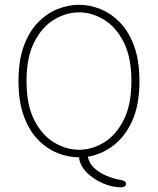

<svg xmlns="http://www.w3.org/2000/svg" viewBox="-20 -645 659 800"><path d="M483 135.5Q448 135.5 409 118.8Q370 102 341.5 73.8Q313 45.5 309.5 10.5Q264 10.5 219.2 -7.5Q174.5 -25.5 137.8 -63.5Q101 -101.5 79 -162Q57 -222.5 57 -307.5Q57 -392.5 79 -452.8Q101 -513 137.8 -551Q174.5 -589 219.2 -607Q264 -625 309.5 -625Q354.5 -625 399 -607Q443.5 -589 480.2 -551Q517 -513 539 -452.8Q561 -392.5 561 -307.5Q561 -205.5 529.8 -138.8Q498.5 -72 449.2 -36.2Q400 -0.5 345.5 8Q352.5 37.5 375 57.2Q397.5 77 425.5 88.2Q453.5 99.5 476.5 103.5Q493.5 106 499.2 110.2Q505 114.5 505 120.5Q505 129.5 498.2 132.5Q491.5 135.5 483 135.5ZM90.5 -307.5Q90.5 -208 122.8 -144.8Q155 -81.5 205.5 -51.2Q256 -21 309.5 -21Q363 -21 413 -51.2Q463 -81.5 495.2 -144.8Q527.5 -208 527.5 -307.5Q527.5 -406.5 495.2 -469.8Q463 -533 413 -563.2Q363 -593.5 309.5 -593.5Q256 -593.5 205.5 -563.2Q155 -533 122.8 -469.8Q90.5 -406.5 90.5 -307.5Z"/></svg>

Font: Sono Monospace ExtraLight
Style: Regular
Weight: 250
Version: Version 2.112